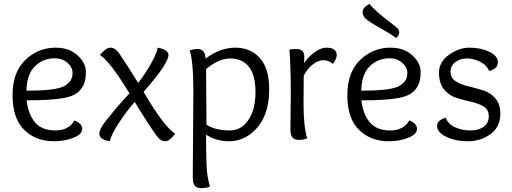

<svg xmlns="http://www.w3.org/2000/svg" viewBox="-20 -722 2654 995"><path d="M268 -475Q338 -475 381.5 -435.5Q425 -396 425 -350Q425 -304 411 -278Q397 -252 374.5 -237Q352 -222 310 -214Q246 -202 118 -202Q126 -130 161.5 -88Q197 -46 267 -46Q337 -46 366 -98Q406 -82 406 -54Q406 -26 360.5 -8Q315 10 259 10Q165 10 105 -49.5Q45 -109 45 -228.5Q45 -348 111.5 -411.5Q178 -475 268 -475ZM264 -420Q204 -420 161.5 -379Q119 -338 117 -252Q260 -252 307 -273Q327 -282 341.5 -299Q356 -316 356 -344.5Q356 -373 329.5 -396.5Q303 -420 264 -420Z M797 -475Q853 -465 853 -437Q853 -392 724 -246Q830 -65 888 -29Q859 10 835.5 10Q812 10 792 -18Q753 -71 678 -194Q637 -147 597 -86.5Q557 -26 549 10Q495 1 495 -28Q495 -54 528 -95Q561 -136 574.5 -152.5Q588 -169 618.5 -202.5Q649 -236 651 -238Q550 -404 498 -437Q529 -475 552 -475Q575 -475 596 -448Q644 -377 696 -292Q734 -341 763.5 -394Q793 -447 797 -475Z M979 196 982 -249Q982 -407 963 -460Q981 -468 1002 -468Q1045 -468 1045 -418Q1121 -475 1199.5 -475Q1278 -475 1326.5 -421.5Q1375 -368 1375 -259Q1375 -103 1280 -29Q1230 10 1165.5 10Q1101 10 1048 -24Q1048 146 1055 186.5Q1062 227 1068 245Q1050 253 1024.5 253Q999 253 989 240Q979 227 979 196ZM1050 -76Q1096 -46 1170 -46Q1215 -46 1247 -76Q1304 -132 1304 -244Q1304 -334 1269.5 -376.5Q1235 -419 1174 -419Q1113 -419 1048 -364Q1050 -144 1050 -76Z M1485 -54 1487 -231Q1487 -374 1480 -465Q1496 -468 1514 -468Q1557 -468 1557 -430Q1557 -428 1556.5 -416.5Q1556 -405 1556 -395Q1576 -426 1609.5 -450.5Q1643 -475 1671 -475Q1725 -475 1725 -436Q1725 -417 1705 -391Q1683 -410 1656 -410Q1629 -410 1601 -388Q1573 -366 1554 -330Q1553 -296 1553 -182Q1553 -68 1572 -5Q1554 3 1529.5 3Q1505 3 1495 -10Q1485 -23 1485 -54Z M1894 -702Q1931 -661 1972 -629.5Q2013 -598 2031 -583.5Q2049 -569 2049 -554Q2049 -539 2033 -525Q2005 -546 1956.5 -573Q1908 -600 1883.5 -618Q1859 -636 1859 -659Q1859 -682 1894 -702ZM2003 -475Q2073 -475 2116.5 -435.5Q2160 -396 2160 -350Q2160 -304 2146 -278Q2132 -252 2109.5 -237Q2087 -222 2045 -214Q1981 -202 1853 -202Q1861 -130 1896.5 -88Q1932 -46 2002 -46Q2072 -46 2101 -98Q2141 -82 2141 -54Q2141 -26 2095.5 -8Q2050 10 1994 10Q1900 10 1840 -49.5Q1780 -109 1780 -228.5Q1780 -348 1846.5 -411.5Q1913 -475 2003 -475ZM1999 -420Q1939 -420 1896.5 -379Q1854 -338 1852 -252Q1995 -252 2042 -273Q2062 -282 2076.5 -299Q2091 -316 2091 -344.5Q2091 -373 2064.5 -396.5Q2038 -420 1999 -420Z M2515 -354Q2504 -383 2470 -401Q2436 -419 2400.5 -419Q2365 -419 2340 -400.5Q2315 -382 2315 -350Q2315 -318 2341.5 -301Q2368 -284 2406 -275Q2444 -266 2482 -254.5Q2520 -243 2546.5 -213Q2573 -183 2573 -135Q2573 -64 2522 -27Q2471 10 2405.5 10Q2340 10 2292.5 -13Q2245 -36 2245 -70Q2245 -99 2290 -112Q2301 -80 2337.5 -63Q2374 -46 2417 -46Q2460 -46 2486.5 -65Q2513 -84 2513 -119Q2513 -154 2486.5 -170Q2460 -186 2422 -194.5Q2384 -203 2346 -214.5Q2308 -226 2281.5 -258Q2255 -290 2255 -345.5Q2255 -401 2306.5 -438Q2358 -475 2414 -475Q2470 -475 2515 -454Q2560 -433 2560 -399Q2560 -365 2515 -354Z"/></svg>

Font: Overlock
Style: Regular
Weight: 400
Designer: Dario Muhafara
Foundry: Dario Manuel Muhafara
Version: Version 1.001